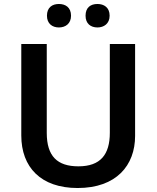

<svg xmlns="http://www.w3.org/2000/svg" viewBox="-20 -935 787 965"><path d="M216 -856C216 -816 243 -797 276 -797C309 -797 337 -816 337 -856C337 -898 309 -915 276 -915C243 -915 216 -898 216 -856ZM410 -856C410 -816 436 -797 470 -797C502 -797 531 -816 531 -856C531 -898 502 -915 470 -915C436 -915 410 -898 410 -856ZM659 -252V-714H532V-268C532 -158 485 -99 374 -99C268 -99 215 -150 215 -267V-714H87V-254C87 -95 185 10 370 10C565 10 659 -104 659 -252Z"/></svg>

Font: Noto Sans Arabic SemBd
Style: Regular
Weight: 600
Designer: Monotype Design Team, Nadine Chahine, Nizar Qandah and Khaled Hosny
Foundry: Monotype Imaging Inc.
Version: Version 2.012